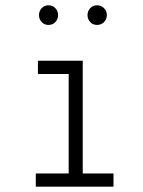

<svg xmlns="http://www.w3.org/2000/svg" viewBox="-20 -704 540 724"><path d="M137 -621Q127 -632 127 -647Q127 -662 137 -673Q147 -684 163 -684Q179 -684 189 -673Q199 -662 199 -647Q199 -632 189 -621Q179 -610 163 -610Q147 -610 137 -621ZM320 -673Q330 -684 346 -684Q362 -684 372.5 -673Q383 -662 383 -647Q383 -632 372.5 -621Q362 -610 346 -610Q330 -610 320 -621Q310 -632 310 -647Q310 -662 320 -673ZM123 -425V-475H292V-50H408V0H115V-50H239V-425Z"/></svg>

Font: TypoPRO Lekton
Style: Regular
Weight: 400
Monospace: yes
Designer: Paolo Mazzetti, Luciano Perondi, Raffaele Flato, Elena Papassissa, Emilio Macchia, Michela Povoleri, Tobias Seemiller, R
Version: Version 34.000